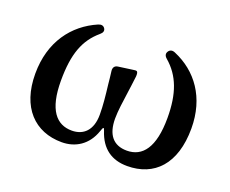

<svg xmlns="http://www.w3.org/2000/svg" viewBox="-96 -691 1042 869"><g transform="rotate(20 425.5 -257.0)"><path d="M269 23C334 23 391 -11 416 -84C423 -106 427 -108 432 -91C457 -13 510 23 584 23C714 23 800 -64 800 -236C800 -385 724 -487 612 -534C598 -540 587 -537 580 -526C573 -515 576 -504 588 -494C653 -438 682 -361 682 -244C682 -101 634 -42 559 -42C493 -42 460 -84 460 -161C460 -196 467 -246 474 -295L478 -324L484 -372C485 -385 483 -392 480 -395C476 -398 469 -397 457 -395L392 -386C376 -384 369 -373 371 -357C374 -335 376 -314 378 -294C384 -244 389 -198 389 -153C389 -78 350 -42 294 -42C220 -42 171 -97 171 -238C171 -367 199 -441 265 -497C277 -507 280 -517 274 -527C267 -538 256 -540 242 -534C131 -486 51 -383 51 -228C51 -66 139 23 269 23Z"/></g></svg>

Font: 寒蝉锦书宋Pro Soft
Style: Regular
Weight: 700
Designer: 寒蝉锦书宋{Warren} 思源宋体{Ryoko NISHIZUKA 西塚涼子 (kana & ideographs); Frank Grießhammer (Latin, Greek & Cyrillic); Wenlong ZHANG 
Foundry: Adobe & ChillType
Version: Version 2.000;Glyphs 3.1.1 (3135)